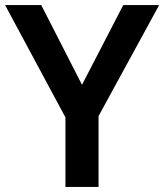

<svg xmlns="http://www.w3.org/2000/svg" viewBox="-20 -734 645 754"><path d="M302 -401 464 -714H605L367 -278V0H237V-273L0 -714H142Z"/></svg>

Font: Noto Sans Kawi SemiBold
Style: Regular
Weight: 600
Designer: Fadhl Haqq
Version: Version 1.000